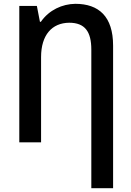

<svg xmlns="http://www.w3.org/2000/svg" viewBox="-20 -745 688 1005"><path d="M374 -725C306 -724 237 -693 194 -631H189L173 -714H81V0H195V-446C195 -562 252 -625 342 -626C425 -626 458 -579 458 -485V240H572V-506C572 -659 497 -725 374 -725Z"/></svg>

Font: Noto Sans UI SemiCondensed Medium
Style: Regular
Weight: 500
Width: 4
Designer: Monotype Design Team
Foundry: Monotype Imaging Inc.
Version: Version 1.901